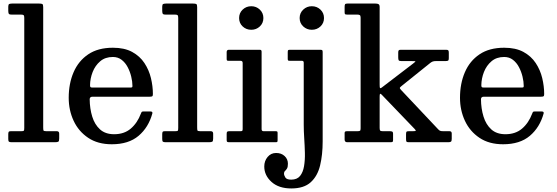

<svg xmlns="http://www.w3.org/2000/svg" viewBox="-20 -800 3131 1080"><path d="M96.5 -718H44.5Q31.5 -718 29 -723.5Q26.5 -729 26.5 -740.5V-762.5Q26.5 -775 32 -777.5Q37.5 -780 49 -780H199.5Q213.5 -780 218.2 -777.2Q223 -774.5 223 -760V-84.5Q223 -71 224.5 -66.5Q226 -62 240 -62H299.5Q313 -62 313 -48.5V-21Q313 -6 308 -3Q303 0 289 0H46Q34.5 0 30.5 -3Q26.5 -6 26.5 -18V-44.5Q26.5 -54 28.8 -58Q31 -62 40.5 -62H99Q112 -62 114.2 -64.8Q116.5 -67.5 116.5 -81V-699.5Q116.5 -711.5 112.8 -714.8Q109 -718 96.5 -718Z M366.5 -250Q366.5 -330 394 -393.8Q421.5 -457.5 476.5 -494.5Q531.5 -531.5 615 -531.5Q680 -531.5 723.5 -507.8Q767 -484 792.5 -445.2Q818 -406.5 829 -360.8Q840 -315 840 -271Q840 -261 836.5 -258.5Q833 -256 822 -256H500.5Q484.5 -256 484.5 -241.5Q485 -189 498.8 -144.2Q512.5 -99.5 542.5 -72.2Q572.5 -45 622 -45Q678.5 -45 715.5 -76.5Q752.5 -108 772.5 -161Q774.5 -166.5 776.5 -169.8Q778.5 -173 786.5 -173H826Q839.5 -173 837 -162Q815.5 -83.5 759.5 -36Q703.5 11.5 609 11.5Q530 11.5 476 -24.8Q422 -61 394.2 -120.5Q366.5 -180 366.5 -250ZM500.5 -307.5H711Q720.5 -307.5 722.8 -309Q725 -310.5 725 -316.5Q725 -340.5 718.2 -368.8Q711.5 -397 698.2 -422.2Q685 -447.5 664.2 -463.5Q643.5 -479.5 615 -479.5Q572 -479.5 543.8 -455.5Q515.5 -431.5 501.2 -395Q487 -358.5 486.5 -321Q486.5 -313 488.8 -310.2Q491 -307.5 500.5 -307.5Z M962.5 -718H910.5Q897.5 -718 895 -723.5Q892.5 -729 892.5 -740.5V-762.5Q892.5 -775 898 -777.5Q903.5 -780 915 -780H1065.5Q1079.5 -780 1084.2 -777.2Q1089 -774.5 1089 -760V-84.5Q1089 -71 1090.5 -66.5Q1092 -62 1106 -62H1165.5Q1179 -62 1179 -48.5V-21Q1179 -6 1174 -3Q1169 0 1155 0H912Q900.5 0 896.5 -3Q892.5 -6 892.5 -18V-44.5Q892.5 -54 894.8 -58Q897 -62 906.5 -62H965Q978 -62 980.2 -64.8Q982.5 -67.5 982.5 -81V-699.5Q982.5 -711.5 978.8 -714.8Q975 -718 962.5 -718Z M1325 -698.5Q1325 -727 1345 -746Q1365 -765 1393.5 -765Q1421.5 -765 1441.5 -746Q1461.5 -727 1461.5 -698.5Q1461.5 -670 1441.5 -651.2Q1421.5 -632.5 1393.5 -632.5Q1365 -632.5 1345 -651.2Q1325 -670 1325 -698.5ZM1333 -458H1265.5Q1258.5 -458 1256.8 -460.2Q1255 -462.5 1255 -469.5V-507Q1255 -520 1267.5 -520H1441.5Q1451.5 -520 1451.5 -509.5V-74Q1451.5 -62 1462 -62H1529.5Q1536.5 -62 1539 -60.5Q1541.5 -59 1541.5 -51.5V-12.5Q1541.5 -5 1540 -2.5Q1538.5 0 1531 0H1270Q1261.5 0 1258.2 -2Q1255 -4 1255 -12V-47Q1255 -57 1258.5 -59.5Q1262 -62 1271 -62H1333Q1341.5 -62 1343.2 -64.8Q1345 -67.5 1345 -75.5V-446Q1345 -458 1333 -458Z M1665.5 -698.5Q1665.5 -727 1685.8 -746Q1706 -765 1734 -765Q1762.5 -765 1782.5 -746Q1802.5 -727 1802.5 -698.5Q1802.5 -670 1782.5 -651.2Q1762.5 -632.5 1734 -632.5Q1706 -632.5 1685.8 -651.2Q1665.5 -670 1665.5 -698.5ZM1678 -458H1611Q1603 -458 1600.8 -459.8Q1598.5 -461.5 1598.5 -470V-506.5Q1598.5 -515.5 1600.8 -517.8Q1603 -520 1611.5 -520H1782Q1789.5 -520 1792.2 -517.8Q1795 -515.5 1795 -507.5V-5Q1795 71 1780.5 130.8Q1766 190.5 1727.8 225.2Q1689.5 260 1618.5 260Q1548 260 1507.2 223.2Q1466.5 186.5 1466.5 136.5Q1466.5 105.5 1485.2 83Q1504 60.5 1533 60.5Q1562.5 60.5 1581 77.8Q1599.5 95 1599.5 121Q1599.5 140 1594 148.5Q1588.5 157 1583 162Q1577.5 167 1577.5 176.5Q1577.5 186 1585 198.2Q1592.5 210.5 1618 210.5Q1651 210.5 1667.8 189.8Q1684.5 169 1690.2 135Q1696 101 1695 60Q1694 19 1691.2 -22.5Q1688.5 -64 1688.5 -99V-447.5Q1688.5 -458 1678 -458Z M1988.5 -718H1932.5Q1923 -718 1920.8 -720.5Q1918.5 -723 1918.5 -732V-761.5Q1918.5 -772.5 1921.2 -776.2Q1924 -780 1934.5 -780H2091.5Q2103.5 -780 2109.5 -776.5Q2115.5 -773 2115.5 -760V-325.5Q2115.5 -311 2117 -306Q2118.5 -301 2128 -308L2302.5 -441.5Q2316 -452 2317 -454.2Q2318 -456.5 2292.5 -456.5H2237.5Q2225.5 -456.5 2222.8 -460.8Q2220 -465 2220 -477.5V-504.5Q2220 -513.5 2222.8 -516.8Q2225.5 -520 2234 -520H2489.5Q2498.5 -520 2501.5 -516.8Q2504.5 -513.5 2504.5 -504V-472.5Q2504.5 -462 2500.8 -459.2Q2497 -456.5 2486.5 -456.5H2433Q2421 -456.5 2414.2 -454Q2407.5 -451.5 2401 -446.5L2238.5 -316Q2229 -308.5 2228.8 -305.2Q2228.5 -302 2237 -293L2443.5 -74Q2449.5 -67.5 2454.5 -64.8Q2459.5 -62 2473 -62H2508.5Q2521 -62 2521 -49V-19Q2521 -7 2517 -3.5Q2513 0 2501.5 0H2279Q2268.5 0 2266.2 -3.8Q2264 -7.5 2264 -18.5V-44.5Q2264 -55.5 2266.5 -58.8Q2269 -62 2280 -62H2302.5Q2319 -62 2318.8 -65Q2318.5 -68 2312 -75L2126.5 -268Q2120 -274 2117.8 -272Q2115.5 -270 2115.5 -255.5V-80.5Q2115.5 -70 2118.2 -66Q2121 -62 2132.5 -62H2173Q2181 -62 2186 -59.8Q2191 -57.5 2191 -48.5V-12Q2191 -3.5 2187.8 -1.8Q2184.5 0 2175.5 0H1933Q1918.5 0 1918.5 -15.5V-51.5Q1918.5 -58.5 1922 -60.2Q1925.5 -62 1933 -62H1990Q2001.5 -62 2005 -64.5Q2008.5 -67 2008.5 -78V-701Q2008.5 -712 2003.8 -715Q1999 -718 1988.5 -718Z M2567.5 -250Q2567.5 -330 2595 -393.8Q2622.5 -457.5 2677.5 -494.5Q2732.5 -531.5 2816 -531.5Q2881 -531.5 2924.5 -507.8Q2968 -484 2993.5 -445.2Q3019 -406.5 3030 -360.8Q3041 -315 3041 -271Q3041 -261 3037.5 -258.5Q3034 -256 3023 -256H2701.5Q2685.5 -256 2685.5 -241.5Q2686 -189 2699.8 -144.2Q2713.5 -99.5 2743.5 -72.2Q2773.5 -45 2823 -45Q2879.5 -45 2916.5 -76.5Q2953.5 -108 2973.5 -161Q2975.5 -166.5 2977.5 -169.8Q2979.5 -173 2987.5 -173H3027Q3040.5 -173 3038 -162Q3016.5 -83.5 2960.5 -36Q2904.5 11.5 2810 11.5Q2731 11.5 2677 -24.8Q2623 -61 2595.2 -120.5Q2567.5 -180 2567.5 -250ZM2701.5 -307.5H2912Q2921.5 -307.5 2923.8 -309Q2926 -310.5 2926 -316.5Q2926 -340.5 2919.2 -368.8Q2912.5 -397 2899.2 -422.2Q2886 -447.5 2865.2 -463.5Q2844.5 -479.5 2816 -479.5Q2773 -479.5 2744.8 -455.5Q2716.5 -431.5 2702.2 -395Q2688 -358.5 2687.5 -321Q2687.5 -313 2689.8 -310.2Q2692 -307.5 2701.5 -307.5Z"/></svg>

Font: Besley* Medium
Style: Regular
Weight: 500
Designer: Owen Earl
Foundry: indestructible type*
Version: Version 3.000; ttfautohint (v1.8.3)